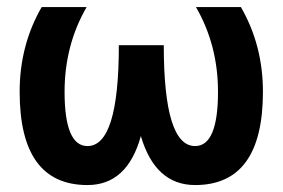

<svg xmlns="http://www.w3.org/2000/svg" viewBox="-20 -533 814 553"><path d="M100.1 -512.7H229.5Q166 -402.8 166 -268.6Q166 -112.3 231.9 -112.3Q322.3 -112.3 322.3 -402.8H451.7Q451.7 -112.3 542 -112.3Q607.9 -112.3 607.9 -268.6Q607.9 -402.8 544.4 -512.7H673.8Q737.3 -402.8 737.3 -268.6Q737.3 0 542 0Q427.2 0 385.7 -141.1Q346.7 0 231.9 0Q36.6 0 36.6 -268.6Q36.6 -402.8 100.1 -512.7Z"/></svg>

Font: Voltera
Style: Bold
Weight: 700
Designer: Bernd Montag
Version: Version 1.301